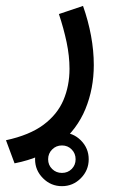

<svg xmlns="http://www.w3.org/2000/svg" viewBox="-26 -286 383 645"><path d="M135.7 249Q135.7 229.5 149.2 216.1Q162.6 202.6 182.1 202.6Q201.7 202.6 214.8 216.1Q228 229.5 228 249Q228 268.6 214.8 281.7Q201.7 294.9 182.1 294.9Q162.6 294.9 149.2 281.7Q135.7 268.6 135.7 249ZM91.8 249Q91.8 286.1 118.4 312.7Q145 339.4 182.1 339.4Q219.2 339.4 245.6 312.7Q272 286.1 272 249Q272 211.9 245.6 185.5Q219.2 159.2 182.1 159.2Q145 159.2 118.4 185.5Q91.8 211.9 91.8 249ZM22.9 262.7Q115.2 244.6 174.1 196.5Q232.9 148.4 261 80.1Q289.1 11.7 289.1 -67.4Q289.1 -115.7 279.8 -166Q270.5 -216.3 252.9 -266.1L171.9 -238.8Q188 -190.4 197.8 -144Q207.5 -97.7 207.5 -54.7Q207.5 2.4 187 50.5Q166.5 98.6 119.9 133.3Q73.2 168 -5.9 185.1Z"/></svg>

Font: Vazirmatn RD NL
Style: Regular
Weight: 400
Designer: Saber Rastikerdar
Foundry: Saber Rastikerdar
Version: Version 32.101